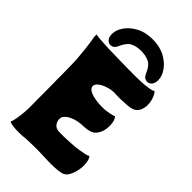

<svg xmlns="http://www.w3.org/2000/svg" viewBox="-300 -1124 1234 1234"><g transform="rotate(45 316.5 -507.0)"><path d="M443 -835Q421 -888 390 -903Q359 -918 317 -918Q276 -918 245.5 -903Q215 -888 192 -835Q182 -811 161.5 -805.5Q141 -800 124 -814.5Q107 -829 107 -863Q107 -898 132.5 -935Q158 -972 205 -997.5Q252 -1023 317 -1023Q383 -1023 430 -997.5Q477 -972 502.5 -935Q528 -898 528 -863Q528 -829 511 -814.5Q494 -800 473.5 -805.5Q453 -811 443 -835ZM456 -182Q470 -184 491.5 -187Q513 -190 532.5 -194.5Q552 -199 559 -205Q572 -194 576.5 -160.5Q581 -127 573 -91Q567 -60 552 -33.5Q537 -7 509 -1Q486 4 455 5.5Q424 7 391.5 6Q359 5 332.5 4Q306 3 292 3Q278 3 248.5 3.5Q219 4 197 5Q171 8 140 9Q109 10 83 7Q57 4 45 -3Q52 -17 57 -45.5Q62 -74 65 -108.5Q68 -143 67 -173Q67 -184 66.5 -235.5Q66 -287 66 -357V-374Q65 -388 65 -402Q65 -416 65 -430V-441Q65 -477 64.5 -501Q64 -525 64 -527V-528Q64 -560 61 -598Q58 -636 54 -670.5Q50 -705 47 -727Q43 -744 41 -760.5Q39 -777 40 -790Q47 -787 78.5 -784.5Q110 -782 152 -780Q155 -780 181 -779.5Q207 -779 245.5 -778Q284 -777 325.5 -776.5Q367 -776 401 -776Q435 -776 451 -777Q492 -779 521 -783.5Q550 -788 560 -796Q572 -786 582.5 -758.5Q593 -731 593 -701Q593 -672 580 -646.5Q567 -621 532 -612Q518 -609 491 -607Q464 -605 438 -604.5Q412 -604 401 -605Q370 -608 337 -599Q304 -590 281 -574Q258 -558 257 -540Q256 -523 271 -512Q286 -501 310.5 -494.5Q335 -488 363 -486Q391 -484 416 -485Q436 -487 462 -492Q488 -497 494 -502Q508 -491 513 -461Q518 -431 512 -399Q507 -373 492 -351Q477 -329 451 -321Q430 -315 414.5 -314Q399 -313 399 -313Q340 -312 299.5 -291.5Q259 -271 255 -244Q252 -220 266 -199.5Q280 -179 308 -177Q327 -176 356.5 -176.5Q386 -177 414.5 -179Q443 -181 456 -182Z"/></g></svg>

Font: Potta One
Style: Regular
Weight: 400
Designer: 108,108go
Foundry: Font Zone 108
Version: Version 1.000